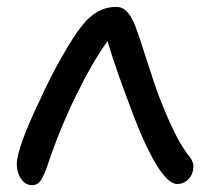

<svg xmlns="http://www.w3.org/2000/svg" viewBox="-20 -525 596 557"><path d="M73.2 12.2Q53.7 12.2 41.3 -5.9Q28.8 -23.9 28.8 -48.8Q28.8 -96.2 100.1 -244.1Q127.9 -305.2 161.4 -363.5Q194.8 -421.9 217.8 -450.2Q259.8 -504.9 316.9 -504.9Q335.9 -504.9 349.1 -490.5Q362.3 -476.1 373 -448.2Q382.8 -422.9 405.5 -351.3Q428.2 -279.8 441.9 -244.1Q485.4 -131.3 519 -85Q520.5 -82.5 524.2 -77.6Q527.8 -72.8 529.3 -71Q530.8 -69.3 533.2 -65.4Q535.6 -61.5 536.6 -59.6Q537.6 -57.6 538.8 -54.4Q540 -51.3 540.5 -48.6Q541 -45.9 541 -43Q541 -20.5 527.3 -5.9Q513.7 8.8 494.1 8.8Q453.1 8.8 392.1 -128.9Q372.6 -173.8 340.6 -261.2Q308.6 -348.6 292 -405.8Q248 -344.7 200.7 -248Q153.3 -151.4 119.1 -48.8Q108.9 -18.1 99.1 -2.9Q89.4 12.2 73.2 12.2Z"/></svg>

Font: Shantell Sans Normal
Style: Regular
Weight: 400
Designer: Stephen Nixon, Anya Danilova, Shantell Martin
Foundry: Arrow Type
Version: Version 1.006;[559af2be0]